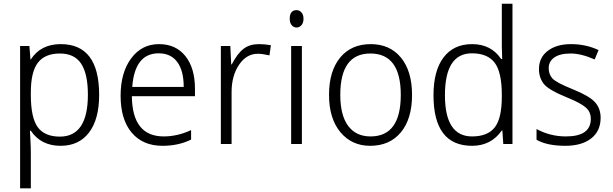

<svg xmlns="http://www.w3.org/2000/svg" viewBox="-20 -780 3321 1040"><path d="M147 -71.8H142.1Q143.1 -49.8 144.5 -28.3Q147 18.1 147 46.9V240.2H88.9V-530.8H139.2L145 -458H147Q200.2 -541 309.1 -541Q517.1 -541 517.1 -266.1Q517.1 -134.3 462.4 -62.3Q407.7 9.8 308.1 9.8Q202.1 9.8 147 -71.8ZM147 -278.8V-266.1Q147 -142.6 184.3 -91.3Q221.7 -40 304.2 -40Q456.1 -40 456.1 -267.1Q456.1 -378.9 419.9 -434.6Q383.8 -490.2 304.2 -490.2Q224.1 -490.2 185.5 -440.7Q147 -391.1 147 -278.8Z M1036.1 -258.8H694.3Q696.3 -41 867.2 -41Q940.9 -41 1015.1 -75.2V-23.9Q946.8 9.8 860.4 9.8Q753.4 9.8 693.4 -61.5Q633.3 -132.8 633.3 -261.2Q633.3 -387.2 690.7 -464.1Q748 -541 841.3 -541Q932.1 -541 984.1 -476.3Q1036.1 -411.6 1036.1 -297.9ZM696.3 -309.1H975.1Q975.1 -397 940.2 -444.1Q905.3 -491.2 839.4 -491.2Q710 -491.2 696.3 -309.1Z M1447.3 -535.2 1439.5 -480Q1401.4 -488.8 1376.5 -488.8Q1314.9 -488.8 1274.7 -429Q1234.4 -369.1 1234.4 -280.8V0H1176.3V-530.8H1227.5L1232.4 -431.2H1235.4Q1266.1 -490.7 1299.6 -515.9Q1333 -541 1381.3 -541Q1414.1 -541 1447.3 -535.2Z M1586.4 -725.1Q1601.6 -725.1 1612.8 -712.9Q1624 -700.7 1624 -678.2Q1624 -656.2 1612.8 -643.6Q1601.6 -630.9 1586.4 -630.9Q1570.8 -630.9 1560.1 -643.6Q1549.3 -656.2 1549.3 -678.2Q1549.3 -725.1 1586.4 -725.1ZM1615.2 0H1557.1V-530.8H1615.2Z M1984.9 9.8Q1885.3 9.8 1823.7 -64.2Q1762.2 -138.2 1762.2 -266.1Q1762.2 -394.5 1822.3 -467.8Q1882.3 -541 1988.3 -541Q2091.8 -541 2151.9 -467.8Q2211.9 -394.5 2211.9 -266.1Q2211.9 -136.2 2151.4 -63.2Q2090.8 9.8 1984.9 9.8ZM1987.3 -41Q2150.9 -41 2150.9 -266.1Q2150.9 -490.2 1986.3 -490.2Q1823.2 -490.2 1823.2 -266.1Q1823.2 -156.2 1865.5 -98.6Q1907.7 -41 1987.3 -41Z M2701.2 -73.2H2698.2Q2640.1 9.8 2537.1 9.8Q2328.1 9.8 2328.1 -264.2Q2328.1 -397.5 2382.8 -469.2Q2437.5 -541 2537.1 -541Q2640.6 -541 2694.8 -460H2700.2Q2698.2 -521 2698.2 -527.8V-759.8H2755.9V0H2706.1ZM2698.2 -256.8V-265.1Q2698.2 -388.7 2659.7 -439.9Q2621.1 -491.2 2536.1 -491.2Q2390.1 -491.2 2390.1 -264.2Q2390.1 -41 2537.1 -41Q2621.1 -41 2659.7 -89.8Q2698.2 -138.7 2698.2 -256.8Z M2886.2 -22.9V-81.1Q2960.4 -41 3045.4 -41Q3180.2 -41 3180.2 -136.2Q3180.2 -174.8 3151.9 -198.7Q3123.5 -222.7 3056.2 -250Q2951.2 -292.5 2925.3 -325.9Q2899.4 -359.4 2899.4 -405.8Q2899.4 -468.3 2947 -504.6Q2994.6 -541 3073.2 -541Q3153.3 -541 3222.2 -508.8L3201.2 -458Q3127.9 -490.2 3071.3 -490.2Q3013.2 -490.2 2982.7 -468.8Q2952.1 -447.3 2952.1 -411.1Q2952.1 -377.4 2972.4 -355Q2992.7 -332.5 3084 -295.9Q3173.3 -259.8 3203.4 -225.8Q3233.4 -191.9 3233.4 -142.1Q3233.4 -70.3 3182.4 -30.3Q3131.3 9.8 3042 9.8Q2943.4 9.8 2886.2 -22.9Z"/></svg>

Font: Droid Sans TV
Style: Regular
Weight: 300
Version: Version 1.00